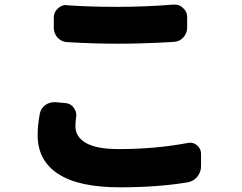

<svg xmlns="http://www.w3.org/2000/svg" viewBox="-20 -756 1040 824"><path d="M268.6 -575.2Q244.1 -576.2 227.5 -594.2Q210.9 -612.3 210.9 -636.7V-681.6Q210.9 -704.1 228.5 -719.7Q243.2 -734.4 263.7 -734.4Q266.6 -734.4 268.6 -733.4Q362.3 -726.6 485.4 -726.6Q603.5 -726.6 725.6 -736.3Q727.5 -736.3 730.5 -736.3Q751 -736.3 765.6 -721.7Q783.2 -706.1 783.2 -683.6V-637.7Q783.2 -613.3 766.6 -595.2Q750 -577.1 725.6 -576.2Q595.7 -568.4 486.3 -568.4Q380.9 -568.4 268.6 -575.2ZM150.4 -265.6Q154.3 -290 173.8 -304.7Q191.4 -317.4 211.9 -317.4Q214.8 -317.4 218.8 -317.4L261.7 -313.5Q284.2 -311.5 296.9 -293Q307.6 -278.3 307.6 -260.7Q307.6 -256.8 306.6 -252Q303.7 -231.4 303.7 -213.9Q303.7 -168.9 348.6 -142.6Q393.6 -116.2 489.3 -116.2Q648.4 -116.2 786.1 -142.6Q791 -143.6 795.9 -143.6Q811.5 -143.6 825.2 -132.8Q841.8 -119.1 842.8 -97.7V-43Q842.8 -17.6 827.1 2Q811.5 21.5 786.1 26.4Q657.2 47.9 495.1 47.9Q317.4 47.9 229.5 -9.8Q141.6 -67.4 141.6 -175.8Q141.6 -217.8 150.4 -265.6Z"/></svg>

Font: Gen Jyuu Gothic Heavy
Style: Bold
Weight: 900
Designer: [Source Han Sans]
Ryoko NISHIZUKA  (kana & ideographs); Paul D. Hunt (Latin, Greek & Cyrillic); Wenlong ZHANG  (bopomofo
Version: Version 1.002.20150607